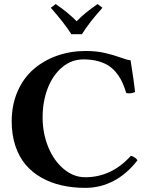

<svg xmlns="http://www.w3.org/2000/svg" viewBox="-20 -907 746 937"><path d="M397 9.8Q334.5 9.8 280.8 -2.4Q227.1 -14.6 181.9 -40.3Q136.7 -65.9 104.7 -103.8Q72.8 -141.6 54.9 -195.3Q37.1 -249 37.1 -314.9Q37.1 -395.5 65.9 -461.2Q94.7 -526.9 144.3 -569.6Q193.8 -612.3 259 -635.3Q324.2 -658.2 397.9 -658.2Q451.7 -658.2 494.6 -647.9Q537.6 -637.7 568.4 -626.2Q599.1 -614.7 617.2 -612.8Q635.3 -499.5 639.2 -458Q630.4 -453.6 617.9 -451.9Q605.5 -450.2 596.2 -453.1Q587.4 -481.4 577.6 -503.4Q567.9 -525.4 551 -547.6Q534.2 -569.8 512.9 -584.5Q491.7 -599.1 459.5 -608.2Q427.2 -617.2 387.2 -617.2Q329.1 -617.2 283.2 -578.6Q237.3 -540 212.6 -475.6Q188 -411.1 188 -334Q188 -256.8 215.3 -189.7Q242.7 -122.6 291 -82.3Q339.4 -42 396 -42Q523.9 -42 618.2 -146Q626 -146 636.5 -138.9Q647 -131.8 650.9 -125Q600.1 -58.6 535.2 -24.4Q470.2 9.8 397 9.8ZM328.1 -740.2Q295.4 -792.5 228 -869.1L252 -887.2Q313 -845.2 354 -803.2Q391.6 -842.8 456.1 -887.2L480 -869.1Q414.6 -796.4 379.9 -740.2Z"/></svg>

Font: Common Serif
Style: Bold
Weight: 700
Designer: Philipp H. Poll, Khaled Hosny
Foundry: Stefan Peev, Context Ltd.
Version: Version 1.026